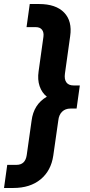

<svg xmlns="http://www.w3.org/2000/svg" viewBox="-30 -765 449 955"><path d="M-10 170 6 55H52Q96 55 103 6L127 -164Q137 -246 203 -284Q178 -304 167 -336.5Q156 -369 162 -410L186 -582Q189 -604 179 -617Q169 -630 148 -630H102L118 -745H164Q248 -745 289 -702.5Q330 -660 319 -585L293 -399Q289 -371 300 -355.5Q311 -340 336 -340H367L351 -225H320Q295 -225 279 -209.5Q263 -194 260 -166L235 9Q224 84 172 127Q120 170 36 170Z"/></svg>

Font: Plus Jakarta Sans
Style: Bold Italic
Weight: 700
Italic angle: -8°
Designer: Gumpita Rahayu
Foundry: Tokotype
Version: Version 2.071; ttfautohint (v1.8.4.7-5d5b);gftools[0.9.29]